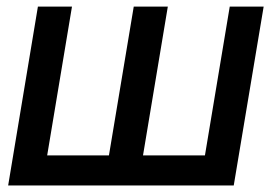

<svg xmlns="http://www.w3.org/2000/svg" viewBox="-20 -566 830 586"><path d="M95.7 -545.9H199.7L124 -91.8H312.5L388.2 -545.9H492.2L416.5 -91.8H605.5L681.2 -545.9H784.7L693.4 0H4.9Z"/></svg>

Font: Inter Tight Medium
Style: Italic
Weight: 500
Italic angle: -9.39999°
Designer: Rasmus Andersson
Foundry: rsms
Version: Version 3.004